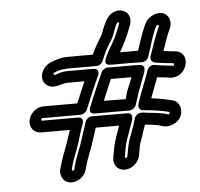

<svg xmlns="http://www.w3.org/2000/svg" viewBox="-52 -732 862 826"><g transform="rotate(-5 379.5 -319.5)"><path d="M601 -475C602 -480 610 -499 613 -509C621 -538 629 -562 640 -587L646 -598C649 -604 659 -603 657 -596L651 -585V-583C634 -543 624 -512 610 -471C605 -457 614 -444 626 -442C653 -437 680 -435 705 -432C710 -431 708 -421 702 -421C680 -425 656 -426 635 -430L623 -432C610 -434 596 -425 591 -410C577 -366 556 -324 540 -270C536 -257 543 -243 558 -242C599 -239 637 -233 669 -225C673 -224 668 -215 668 -215C663 -213 662 -217 636 -222C610 -227 580 -228 557 -232H553H548C535 -232 522 -221 519 -210C514 -191 507 -173 501 -155C495 -138 485 -118 480 -89L473 -50C472 -47 469 -44 466 -44C463 -44 461 -47 462 -50L469 -89C474 -118 488 -148 499 -182C504 -196 523 -235 487 -235H335C323 -235 311 -225 307 -214C290 -162 277 -118 262 -82C255 -64 249 -48 244 -28L241 -15C240 -12 241 -14 239 -12C231 -6 230 -12 230 -16L233 -28C241 -58 254 -86 266 -121C271 -137 283 -180 293 -205C295 -211 303 -235 274 -235H121C114 -235 118 -246 123 -246H288C300 -246 312 -255 316 -265C336 -312 356 -361 377 -406C378 -409 392 -438 358 -438H246C225 -438 209 -432 195 -426C187 -425 184 -434 192 -437L203 -441C218 -447 227 -447 246 -449H375C388 -449 399 -459 403 -469L411 -489C422 -516 434 -534 449 -558C462 -579 473 -632 485 -628C489 -627 487 -623 484 -614C470 -577 455 -545 436 -516C429 -505 424 -492 419 -482C419 -482 399 -449 437 -449H520C532 -449 548 -449 569 -448H570C584 -448 598 -459 601 -475ZM113 -185H236C229 -164 221 -138 218 -130C207 -98 193 -68 184 -32L180 -19C176 -5 180 10 187 21C204 48 241 44 264 27C276 18 286 5 290 -12L293 -24C297 -39 302 -52 309 -71C323 -105 334 -141 348 -185H449C440 -158 426 -126 419 -89L412 -50C407 -20 426 6 457 6C488 6 518 -20 523 -50L530 -89C533 -106 542 -121 549 -148C552 -158 556 -169 560 -180C580 -178 602 -175 618 -172C625 -171 650 -155 683 -171C738 -197 727 -263 689 -273C661 -280 633 -286 597 -290C607 -319 618 -346 630 -378C646 -376 660 -375 677 -373C681 -372 684 -371 688 -371C759 -365 788 -471 720 -482C701 -484 685 -486 667 -488C677 -517 686 -544 697 -570L702 -581C709 -595 710 -611 705 -624C687 -673 619 -652 601 -613L595 -601C579 -566 572 -536 558 -499H529H480C499 -530 515 -565 530 -603C544 -633 538 -666 507 -676C472 -687 441 -661 430 -633C418 -612 413 -591 406 -577C392 -554 377 -532 363 -499H254C232 -499 215 -495 193 -487L182 -483C167 -477 154 -466 146 -453C126 -420 140 -391 163 -381C189 -369 212 -385 239 -388H317C304 -359 291 -327 278 -296H132C101 -296 72 -270 67 -240C62 -210 82 -185 113 -185ZM560 -437C543 -438 529 -438 518 -438H421C410 -438 399 -430 394 -420L388 -406C374 -375 359 -341 346 -309L333 -277C332 -274 318 -246 351 -246H499C512 -246 524 -257 528 -267C535 -288 540 -306 546 -323C555 -345 562 -367 570 -387C580 -408 588 -436 560 -437ZM520 -388C514 -371 506 -352 498 -333C493 -320 491 -308 487 -296C480 -296 393 -297 393 -297C406 -328 418 -359 431 -388H509Z"/></g></svg>

Font: Blanket
Style: OutlineObl
Weight: 400
Foundry: Cannot Into Space Fonts
Version: Version 0.9